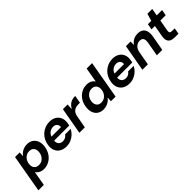

<svg xmlns="http://www.w3.org/2000/svg" viewBox="172 -1930 3361 3361"><g transform="rotate(-45 1852.5 -250.0)"><path d="M-29 205 94 -496H209L204 -413H207Q230 -443 259.5 -464Q289 -485 324 -496.5Q359 -508 400 -508Q468 -508 514 -475.5Q560 -443 580.5 -387Q601 -331 591 -259Q583 -201 559 -151.5Q535 -102 497.5 -65.5Q460 -29 411.5 -8.5Q363 12 307 12Q269 12 239 1.5Q209 -9 187.5 -26.5Q166 -44 153 -65L106 205ZM293 -100Q335 -100 369 -119.5Q403 -139 425 -173.5Q447 -208 453 -253Q459 -295 447.5 -327Q436 -359 409.5 -377Q383 -395 343 -395Q301 -395 266.5 -375Q232 -355 210 -320.5Q188 -286 182 -241Q176 -199 187.5 -167.5Q199 -136 226.5 -118Q254 -100 293 -100Z M866 12Q792 12 740 -18.5Q688 -49 664.5 -104.5Q641 -160 651 -232Q659 -291 684.5 -341.5Q710 -392 751 -429.5Q792 -467 844.5 -487.5Q897 -508 958 -508Q1030 -508 1080 -477.5Q1130 -447 1153 -394.5Q1176 -342 1166 -275Q1165 -261 1162 -245.5Q1159 -230 1155 -215H743L758 -298H1034Q1038 -330 1026.5 -353Q1015 -376 993 -388.5Q971 -401 939 -401Q905 -401 873 -385.5Q841 -370 818.5 -338.5Q796 -307 787 -259L782 -230Q776 -190 786.5 -160.5Q797 -131 822.5 -114.5Q848 -98 884 -98Q921 -98 949 -114.5Q977 -131 994 -157H1132Q1109 -109 1069 -71Q1029 -33 977.5 -10.5Q926 12 866 12Z M1191 0 1279 -496H1396L1389 -392H1392Q1421 -439 1452 -464Q1483 -489 1518.5 -498.5Q1554 -508 1596 -508L1570 -365H1534Q1500 -365 1472 -357.5Q1444 -350 1423 -334Q1402 -318 1387.5 -291.5Q1373 -265 1367 -226L1326 0Z M1781 12Q1713 12 1667 -20.5Q1621 -53 1601.5 -109.5Q1582 -166 1592 -238Q1599 -297 1623 -346Q1647 -395 1684.5 -431.5Q1722 -468 1770 -488Q1818 -508 1874 -508Q1932 -508 1971 -486Q2010 -464 2028 -431L2076 -705H2211L2087 0H1972L1977 -83H1974Q1952 -54 1922.5 -33Q1893 -12 1857.5 0Q1822 12 1781 12ZM1839 -101Q1880 -101 1914.5 -121Q1949 -141 1971.5 -176Q1994 -211 1999 -256Q2005 -298 1993.5 -329Q1982 -360 1955 -378Q1928 -396 1889 -396Q1848 -396 1813.5 -376Q1779 -356 1757 -321.5Q1735 -287 1729 -243Q1723 -201 1734.5 -169Q1746 -137 1772.5 -119Q1799 -101 1839 -101Z M2426 12Q2352 12 2300 -18.5Q2248 -49 2224.5 -104.5Q2201 -160 2211 -232Q2219 -291 2244.5 -341.5Q2270 -392 2311 -429.5Q2352 -467 2404.5 -487.5Q2457 -508 2518 -508Q2590 -508 2640 -477.5Q2690 -447 2713 -394.5Q2736 -342 2726 -275Q2725 -261 2722 -245.5Q2719 -230 2715 -215H2303L2318 -298H2594Q2598 -330 2586.5 -353Q2575 -376 2553 -388.5Q2531 -401 2499 -401Q2465 -401 2433 -385.5Q2401 -370 2378.5 -338.5Q2356 -307 2347 -259L2342 -230Q2336 -190 2346.5 -160.5Q2357 -131 2382.5 -114.5Q2408 -98 2444 -98Q2481 -98 2509 -114.5Q2537 -131 2554 -157H2692Q2669 -109 2629 -71Q2589 -33 2537.5 -10.5Q2486 12 2426 12Z M2751 0 2839 -496H2955L2953 -415H2956Q2987 -459 3033 -483.5Q3079 -508 3140 -508Q3202 -508 3240.5 -481Q3279 -454 3292 -403Q3305 -352 3293 -278L3243 0H3109L3156 -266Q3167 -327 3148 -360.5Q3129 -394 3074 -394Q3040 -394 3010.5 -377.5Q2981 -361 2960.5 -330.5Q2940 -300 2932 -257L2886 0Z M3556 0Q3501 0 3464.5 -17.5Q3428 -35 3414 -73.5Q3400 -112 3411 -177L3448 -387H3364L3383 -496H3467L3506 -631H3626L3602 -496H3734L3715 -387H3583L3545 -176Q3539 -140 3552 -126.5Q3565 -113 3600 -113H3664L3644 0Z"/></g></svg>

Font: DM Sans 36pt
Style: Bold Italic
Weight: 700
Italic angle: -10°
Designer: Colophon Foundry, Jonny Pinhorn
Foundry: Colophon Foundry
Version: Version 4.004;gftools[0.9.30]